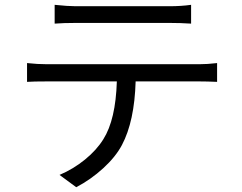

<svg xmlns="http://www.w3.org/2000/svg" viewBox="-20 -742 1017 808"><path d="M210 -721.7Q266.6 -715.8 297.9 -715.8H693.4Q742.2 -715.8 784.2 -721.7V-642.6Q740.2 -645.5 693.4 -645.5H298.8Q248 -645.5 210 -642.6ZM93.8 -397.5V-476.6Q137.7 -471.7 178.7 -471.7H817.4Q852.5 -471.7 893.6 -476.6V-397.5Q850.6 -399.4 817.4 -399.4H550.8Q545.9 -231.4 493.2 -131.8Q466.8 -82 414.6 -34.2Q362.3 13.7 300.8 45.9L230.5 -5.9Q288.1 -30.3 337.4 -70.3Q386.7 -110.4 415 -156.2Q466.8 -238.3 471.7 -399.4H178.7Q120.1 -399.4 93.8 -397.5Z"/></svg>

Font: Min Sans
Style: Regular
Weight: 400
Designer: Jinseong-Kim, NotoSansCJK, Nunito
Foundry: Jinseong-Kim
Version: Version 1.400;Glyphs 3.1.2 (3151)